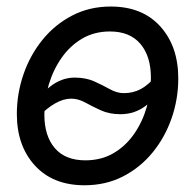

<svg xmlns="http://www.w3.org/2000/svg" viewBox="-20 -547 588 579"><path d="M234.9 11.7Q139.6 11.7 85.2 -47.9Q30.8 -107.4 30.8 -203.1Q30.8 -264.6 50.8 -322.8Q70.8 -380.9 108.2 -427Q145.5 -473.1 197.8 -500.2Q250 -527.3 314 -527.3Q409.2 -527.3 463.4 -467.3Q517.6 -407.2 517.6 -310.5Q517.6 -248.5 497.6 -190.7Q477.5 -132.8 440.2 -87.2Q402.8 -41.5 350.8 -14.9Q298.8 11.7 234.9 11.7ZM237.3 -63.5Q285.6 -63.5 322.5 -85.2Q359.4 -106.9 384.5 -143.3Q409.7 -179.7 422.4 -223.9Q435.1 -268.1 435.1 -312.5Q435.1 -377.4 403.3 -414.8Q371.6 -452.1 311.5 -452.1Q264.6 -452.1 228 -430.7Q191.4 -409.2 166 -373Q140.6 -336.9 127.2 -292.2Q113.8 -247.6 113.8 -201.2Q113.8 -137.2 145.3 -100.3Q176.8 -63.5 237.3 -63.5ZM92.8 -191.4 60.1 -220.7Q94.7 -256.8 129.9 -284.9Q165 -313 205.1 -313Q239.3 -313 264.9 -301.3Q290.5 -289.6 311.8 -277.8Q333 -266.1 353.5 -266.1Q381.8 -266.1 405.3 -278.8Q428.7 -291.5 454.6 -322.3L489.3 -295.9Q454.6 -254.9 420.7 -228.8Q386.7 -202.6 343.3 -202.6Q309.6 -202.6 283.9 -214.4Q258.3 -226.1 237.1 -237.8Q215.8 -249.5 194.8 -249.5Q147.9 -249.5 92.8 -191.4Z"/></svg>

Font: Inter Display
Style: Italic
Weight: 400
Italic angle: -9.39999°
Designer: Rasmus Andersson
Foundry: rsms
Version: Version 4.000;git-a52131595